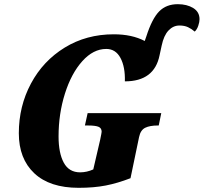

<svg xmlns="http://www.w3.org/2000/svg" viewBox="-20 -888 974 918"><path d="M70 -251Q70 -380 128 -488.5Q186 -597 289.5 -660.5Q393 -724 524 -724Q611 -724 672 -692L680 -715Q707 -799 741 -833.5Q775 -868 830 -868Q874 -868 904 -849.5Q934 -831 934 -796Q934 -783 928 -765Q922 -747 911 -737Q896 -750 879 -758Q862 -766 838 -766Q808 -766 785.5 -742Q763 -718 753 -670L743 -624Q718 -499 577 -499Q579 -568 556 -611Q533 -654 488 -654Q426 -654 373.5 -595.5Q321 -537 290.5 -440.5Q260 -344 260 -236Q260 -156 285 -110Q310 -64 363 -64Q395 -64 426 -78L459 -220Q466 -254 466 -258Q466 -276 450.5 -282Q435 -288 401 -288H386L399 -347H751L739 -288H735Q696 -288 674 -277Q652 -266 645 -233L604 -36Q542 -12 485.5 -1Q429 10 356 10Q218 10 144 -59.5Q70 -129 70 -251Z"/></svg>

Font: Noto Serif NarrowBlack
Style: Italic
Weight: 900
Width: 4
Italic angle: -12°
Designer: Monotype Design Team
Foundry: Monotype Imaging Inc.
Version: Version 1.001